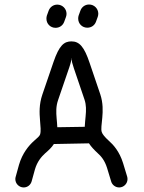

<svg xmlns="http://www.w3.org/2000/svg" viewBox="-20 -823 631 844"><path d="M119.1 -25.9 133.8 -79.1C143.6 -112.3 161.6 -133.8 178.2 -148.9C192.9 -161.6 207 -174.3 216.8 -189.9L371.1 -192.9C380.9 -177.7 394 -164.1 408.7 -150.4C424.8 -136.2 440.4 -117.7 450.7 -84.5L468.8 -24.9C473.1 -10.3 487.3 1 503.9 1C523.9 1 540.5 -15.6 540.5 -35.6C540.5 -39.6 540 -43 539.1 -46.4L521 -106C504.9 -157.7 478.5 -186.5 457.5 -205.1C441.4 -219.7 430.2 -232.9 427.2 -242.7C423.3 -255.9 426.8 -274.4 429.7 -306.6C432.1 -334.5 433.6 -370.1 420.9 -408.2L374 -546.4C350.1 -617.7 329.1 -641.1 293.9 -641.1C261.7 -641.1 240.2 -623.5 215.3 -550.8L166 -406.7C151.4 -363.8 153.3 -325.2 155.8 -295.9C158.2 -266.1 160.6 -245.6 156.2 -231.9C153.8 -224.6 144.5 -216.8 129.4 -203.6C106.9 -183.6 78.1 -149.4 63.5 -98.6L48.8 -45.4C47.9 -42 47.4 -39.1 47.4 -35.6C47.4 -15.6 64 1 84 1C101.1 1 114.7 -10.3 119.1 -25.9ZM262.2 -727.1 270 -748.5C271.5 -752.9 272.5 -757.3 272.5 -762.2C272.5 -784.7 254.4 -802.7 231.9 -802.7C214.4 -802.7 199.7 -792 193.8 -775.9L186 -754.4C184.6 -750 184.1 -745.6 184.1 -740.7C184.1 -718.3 201.7 -700.7 224.1 -700.7C241.7 -700.7 256.3 -710.9 262.2 -727.1ZM401.9 -727.5 409.7 -749C411.1 -753.4 412.1 -757.8 412.1 -762.7C412.1 -785.2 394 -803.2 371.6 -803.2C354 -803.2 339.4 -792.5 333.5 -776.4L325.7 -754.9C324.2 -750.5 323.7 -746.1 323.7 -741.2C323.7 -718.8 341.3 -701.2 363.8 -701.2C381.3 -701.2 396 -711.4 401.9 -727.5ZM229 -301.8C226.6 -330.1 225.6 -355 235.4 -383.3L284.7 -527.3C298.8 -568.8 291.5 -567.9 293.9 -567.9C295.4 -567.9 290 -566.4 304.7 -522.9L351.6 -384.8C359.4 -361.3 358.9 -338.4 356.4 -312.5C355.5 -298.3 353 -281.7 352.5 -265.6L231.9 -263.7C231.4 -276.9 230 -290 229 -301.8Z"/></svg>

Font: Velvelyne
Style: Regular
Weight: 400
Designer: Manon Van der Borght et Mariel Nils
Foundry: Velvetyne
Version: Version 1.070;Glyphs 3.3.1 (3343)